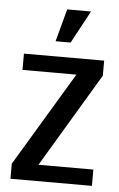

<svg xmlns="http://www.w3.org/2000/svg" viewBox="-51 -726 472 763"><g transform="rotate(5 185.0 -345.0)"><path d="M20 0V-60L245 -435H30V-500H350V-440L126 -65H345V0ZM151 -560 186 -690H281L211 -560Z"/></g></svg>

Font: Cuprum
Style: Regular
Weight: 400
Designer: Jovanny Lemonad
Foundry: Jovanny Lemonad
Version: Version 3.000